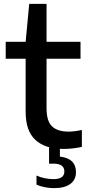

<svg xmlns="http://www.w3.org/2000/svg" viewBox="-20 -760 456 992"><path d="M307.5 9.5Q214 9.5 163.2 -36.8Q112.5 -83 112.5 -182.5V-456.5H9.5V-544H112.5L131 -740H220.5V-544H396V-456.5H220.5V-201Q220.5 -134 249 -107Q277.5 -80 334.5 -80Q363 -80 403 -88.5V-1Q355 9.5 307.5 9.5ZM260 212Q235.5 212 211.2 207.2Q187 202.5 168.5 194V147Q190 157 213.2 161.2Q236.5 165.5 256 165.5Q312.5 165.5 312.5 126Q312.5 85.5 255.5 85.5H233.5V-10H289.5V49Q372.5 58.5 372.5 130Q372.5 168.5 343.5 190.2Q314.5 212 260 212Z"/></svg>

Font: Encode Sans SmExp Md
Style: Regular
Weight: 500
Width: 6
Designer: Multiple Designers
Foundry: Impallari Type
Version: Version 3.002; ttfautohint (v1.8.3) -l 8 -r 50 -G 200 -x 14 